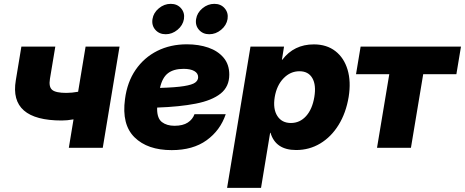

<svg xmlns="http://www.w3.org/2000/svg" viewBox="-20 -753 2368 978"><path d="M294.4 -139.2Q25.9 -139.2 60.5 -343.8L88.9 -515.6H261.7L234.4 -351.6Q227.5 -310.1 246.1 -294.9Q264.6 -279.8 317.9 -279.8Q345.7 -279.8 377.9 -285.6L416 -515.6H588.9L503.4 0H330.6L354.5 -145Q338.4 -142.1 323 -140.6Q307.6 -139.2 294.4 -139.2Z M854.5 11.7Q731.4 11.7 665.3 -53.5Q599.1 -118.7 616.7 -248Q627.9 -335 670.9 -397.5Q713.9 -460 781 -493.7Q848.1 -527.3 932.1 -527.3Q992.2 -527.3 1041 -510.5Q1089.8 -493.7 1118.9 -459.2Q1147.9 -424.8 1147.9 -373Q1147.9 -311.5 1103.8 -276.4Q1059.6 -241.2 977.3 -225.1Q895 -209 780.8 -205.1Q780.3 -201.7 780.3 -198.7Q780.3 -149.9 804.9 -131.1Q829.6 -112.3 868.7 -112.3Q911.6 -112.3 936.5 -128.7Q961.4 -145 970.7 -171.4H1129.9Q1102.1 -88.9 1032.5 -38.6Q962.9 11.7 854.5 11.7ZM794.9 -305.2Q875.5 -307.6 917.5 -314.5Q959.5 -321.3 974.4 -332.5Q989.3 -343.8 989.3 -359.9Q989.3 -379.9 969.7 -391.1Q950.2 -402.3 915 -402.3Q864.7 -402.3 835.7 -380.1Q806.6 -357.9 794.9 -305.2ZM1045.9 -578.6Q1013.2 -578.6 993.4 -601.3Q973.6 -624 979 -656.2Q983.9 -688 1011.2 -710.7Q1038.6 -733.4 1071.8 -733.4Q1105 -733.4 1124.5 -710.7Q1144 -688 1139.2 -656.2Q1133.8 -624 1106.4 -601.3Q1079.1 -578.6 1045.9 -578.6ZM824.2 -578.6Q791 -578.6 771.2 -601.3Q751.5 -624 756.8 -656.2Q761.7 -688 789.1 -710.7Q816.4 -733.4 849.6 -733.4Q882.8 -733.4 902.3 -710.7Q921.9 -688 917 -656.2Q911.6 -624 884.3 -601.3Q856.9 -578.6 824.2 -578.6Z M1136.7 204.1 1255.9 -515.6H1426.8L1416 -448.7H1418Q1477.5 -526.9 1578.6 -526.9Q1644 -526.9 1688.2 -492.7Q1732.4 -458.5 1750.5 -397.9Q1768.6 -337.4 1755.9 -258.8Q1742.2 -177.2 1704.6 -116.5Q1667 -55.7 1611.3 -22.2Q1555.7 11.2 1488.3 11.2Q1383.8 11.2 1357.9 -76.7H1356L1309.6 204.1ZM1461.9 -126.5Q1507.3 -126.5 1539.1 -161.6Q1570.8 -196.8 1581.1 -258.8Q1591.3 -319.8 1571 -355Q1550.8 -390.1 1505.4 -390.1Q1459 -390.1 1424.3 -354.2Q1389.6 -318.4 1379.4 -258.8Q1369.6 -198.2 1392.6 -162.4Q1415.5 -126.5 1461.9 -126.5Z M1900.4 0 1962.9 -375H1793.5L1816.9 -515.6H2328.1L2304.7 -375H2135.7L2073.2 0Z"/></svg>

Font: Inter Display Extra Bold
Style: Italic
Weight: 800
Italic angle: -9.39999°
Designer: Rasmus Andersson
Foundry: rsms
Version: Version 4.000;git-4fc901f